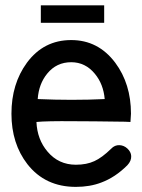

<svg xmlns="http://www.w3.org/2000/svg" viewBox="-20 -691 540 728"><path d="M250 -539.1Q145.5 -539.1 82 -453.1Q23.4 -373 23.4 -259.8Q23.4 -146.5 84 -68.4Q151.4 17.6 267.6 17.6Q321.3 17.6 364.3 1Q417 -18.6 462.9 -64.5Q478.5 -81.1 477.5 -99.6Q476.6 -115.2 462.9 -127.9Q450.2 -139.6 433.6 -140.6Q415 -141.6 401.4 -127Q366.2 -92.8 337.9 -80.1Q308.6 -66.4 267.6 -66.4Q202.1 -66.4 160.2 -116.2Q121.1 -162.1 118.2 -228.5Q155.3 -232.4 260.7 -231.4Q322.3 -231.4 454.1 -229.5L474.6 -228.5L476.6 -259.8Q476.6 -373 417 -453.1Q352.5 -539.1 250 -539.1ZM250 -455.1Q303.7 -455.1 339.8 -411.1Q372.1 -372.1 377 -315.4Q318.4 -312.5 251 -312.5Q189.5 -312.5 123 -315.4Q127 -373 159.2 -412.1Q194.3 -455.1 250 -455.1ZM134.8 -670.9V-604.5H375V-670.9Z"/></svg>

Font: GungsuhChe
Style: Regular
Weight: 400
Monospace: yes
Version: Version 2.21